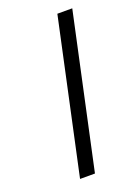

<svg xmlns="http://www.w3.org/2000/svg" viewBox="-129 -716 565 775"><g transform="rotate(-20 153.5 -329.0)"><path d="M219 -658H283L141 0H77Z"/></g></svg>

Font: Ysabeau Infant Semilight
Style: Italic
Weight: 300
Italic angle: -12°
Designer: Christian Thalmann (Catharsis Fonts)
Version: Version 0.003